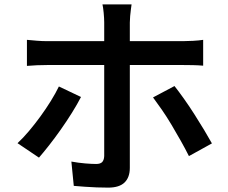

<svg xmlns="http://www.w3.org/2000/svg" viewBox="-20 -816 1040 877"><path d="M581 -796Q580 -789 578 -774Q576 -759 574.5 -742.5Q573 -726 573 -713Q573 -685 573 -649.5Q573 -614 573 -579Q573 -544 573 -516Q573 -496 573 -459.5Q573 -423 573 -377Q573 -331 573 -282Q573 -233 573 -187.5Q573 -142 573 -105.5Q573 -69 573 -49Q573 -6 549 17.5Q525 41 474 41Q449 41 421.5 40Q394 39 367.5 37Q341 35 317 33L306 -78Q339 -72 369.5 -69.5Q400 -67 419 -67Q438 -67 446.5 -75.5Q455 -84 456 -103Q456 -114 456 -145Q456 -176 456 -218.5Q456 -261 456 -308Q456 -355 456 -398Q456 -441 456 -472.5Q456 -504 456 -516Q456 -534 456 -570Q456 -606 456 -645.5Q456 -685 456 -714Q456 -732 453.5 -758Q451 -784 448 -796ZM103 -634Q125 -632 148.5 -630Q172 -628 196 -628Q208 -628 244.5 -628Q281 -628 332.5 -628Q384 -628 443 -628Q502 -628 561.5 -628Q621 -628 673 -628Q725 -628 762.5 -628Q800 -628 815 -628Q835 -628 862 -629.5Q889 -631 908 -634V-516Q886 -518 861 -518.5Q836 -519 816 -519Q801 -519 764 -519Q727 -519 675 -519Q623 -519 564 -519Q505 -519 445.5 -519Q386 -519 334.5 -519Q283 -519 246.5 -519Q210 -519 196 -519Q174 -519 149 -518Q124 -517 103 -515ZM350 -373Q333 -340 309 -301.5Q285 -263 257.5 -224Q230 -185 204 -152Q178 -119 158 -96L60 -162Q85 -185 112 -217Q139 -249 164.5 -284Q190 -319 212 -354.5Q234 -390 249 -421ZM777 -423Q796 -399 819.5 -366Q843 -333 867 -295.5Q891 -258 912 -223Q933 -188 948 -161L843 -103Q827 -135 806.5 -171.5Q786 -208 764 -245Q742 -282 719.5 -314.5Q697 -347 679 -371Z"/></svg>

Font: Noto Sans TC SemiBold
Style: Regular
Weight: 600
Designer: Ryoko NISHIZUKA  (kana, bopomofo & ideographs); Paul D. Hunt (Latin, Greek & Cyrillic); Sandoll Communications , Soo-you
Foundry: Adobe
Version: Version 2.004-H2;hotconv 1.0.118;makeotfexe 2.5.65603